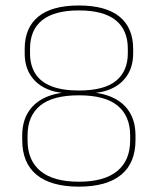

<svg xmlns="http://www.w3.org/2000/svg" viewBox="-20 -669 575 700"><path d="M267.5 11.5Q216.5 11.5 177.8 0.5Q139 -10.5 113 -32Q87 -53.5 74 -85.2Q61 -117 61 -158.5V-174.5Q61 -223 81 -257Q101 -291 137.8 -310Q174.5 -329 224.5 -332.5V-329Q178 -331 143.2 -348.5Q108.5 -366 89.2 -398Q70 -430 70 -475V-490.5Q70 -568 119.8 -608.5Q169.5 -649 267.5 -649Q365.5 -649 415.5 -608.5Q465.5 -568 465.5 -490.5V-475Q465.5 -430 446.2 -398Q427 -366 392.2 -348.5Q357.5 -331 310.5 -329V-332.5Q361 -329 397.8 -310Q434.5 -291 454.2 -257Q474 -223 474 -174.5V-158.5Q474 -117 461 -85.2Q448 -53.5 422 -32Q396 -10.5 357.5 0.5Q319 11.5 267.5 11.5ZM267.5 -6.5Q360 -6.5 407.2 -45.2Q454.5 -84 454.5 -157V-175.5Q454.5 -246 408.8 -283.8Q363 -321.5 267.5 -321.5Q172 -321.5 126.2 -283.8Q80.5 -246 80.5 -175.5V-157Q80.5 -84 127.8 -45.2Q175 -6.5 267.5 -6.5ZM267.5 -339Q359.5 -339 402.8 -374.2Q446 -409.5 446 -474.5V-491.5Q446 -560 401.5 -595.5Q357 -631 267.5 -631Q178.5 -631 134 -595.5Q89.5 -560 89.5 -491.5V-474.5Q89.5 -431.5 108.5 -401Q127.5 -370.5 167 -354.8Q206.5 -339 267.5 -339Z"/></svg>

Font: Anek Gujarati Medium Thin
Style: Regular
Weight: 250
Version: Version 1.003